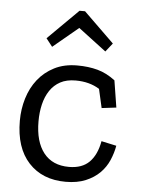

<svg xmlns="http://www.w3.org/2000/svg" viewBox="-50 -712 563 762"><g transform="rotate(5 231.0 -330.5)"><path d="M352 -519 241 -603 140 -519 115 -551 236 -671H258L379 -553ZM428 -150Q423 -121 410.5 -92Q398 -63 375.5 -40.5Q353 -18 319.5 -4Q286 10 240 10Q147 10 92.5 -49Q38 -108 38 -216Q38 -262 51 -305Q64 -348 90 -381Q116 -414 155 -434Q194 -454 246 -454Q291 -454 327.5 -444Q364 -434 398 -408L415 -301L357 -294L340 -369Q300 -394 245 -394Q209 -394 184 -380.5Q159 -367 143 -343Q127 -319 119.5 -287.5Q112 -256 112 -220Q112 -139 147 -94.5Q182 -50 248 -50Q300 -50 329 -79Q358 -108 368 -163Z"/></g></svg>

Font: Zilla Slab Regular
Style: Regular
Weight: 400
Designer: Typotheque.com
Foundry: Typotheque type foundry
Version: Version 1.0; 2017